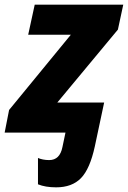

<svg xmlns="http://www.w3.org/2000/svg" viewBox="-42 -569 549 824"><path d="M199 235Q153 235 121 222V109Q130 113 142.5 115.5Q155 118 169 118Q215 118 226 62L239 0H-22L-3 -97L262 -420H79L107 -549H487L464 -442L204 -129H405L365 59Q344 156 305.5 195.5Q267 235 199 235Z"/></svg>

Font: Noto Sans ExtraBold
Style: Italic
Weight: 800
Italic angle: -12°
Designer: Monotype Design Team
Foundry: Monotype Imaging Inc.
Version: Version 2.013; ttfautohint (v1.8.4.7-5d5b)